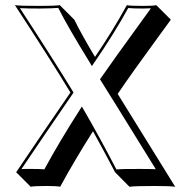

<svg xmlns="http://www.w3.org/2000/svg" viewBox="-20 -668 739 748"><path d="M662.6 59.6Q644 56.6 583.5 56.6Q503.4 56.6 484.4 59.6L428.2 2.9Q379.9 -89.4 342.3 -156.7Q270.5 -43.5 214.4 59.6Q202.6 56.6 162.6 56.6Q111.3 56.6 99.6 59.6L43 2.9Q146 -150.4 254.4 -307.6Q176.3 -436.5 38.1 -647.9Q55.7 -645 134.8 -645Q194.3 -645 212.9 -647.9L269.5 -591.3Q296.4 -536.1 350.1 -446.3Q420.9 -550.3 474.1 -647.9Q485.8 -645 537.1 -645Q577.6 -645 588.9 -647.9L645.5 -591.3Q632.3 -572.8 595.7 -522.9Q497.6 -389.2 438.5 -302.2Q456.5 -273.4 497.1 -207.5Q597.7 -45.4 662.6 59.6ZM586.9 -8.8Q526.9 -106.4 430.7 -261.2Q390.6 -325.7 373 -353.5L369.6 -359.4L373.5 -364.7Q407.7 -415 567.9 -635.7Q555.2 -635.3 537.1 -634.8Q496.6 -634.8 479.5 -636.7Q425.8 -538.6 346.7 -423.3L337.9 -410.6L330.1 -423.8Q240.7 -569.3 207 -637.2Q185.1 -635.3 134.8 -634.8Q83.5 -634.8 57.6 -636.2Q188.5 -435.5 263.2 -313L266.6 -307.1L262.7 -301.8Q158.7 -150.4 63.5 -9.3Q80.1 -10.3 106 -9.8Q138.2 -9.8 152.8 -8.3Q213.4 -119.6 290 -238.8L298.8 -252.9L307.1 -238.8Q365.7 -138.2 433.6 -7.8Q458 -10.3 526.9 -9.8Q566.4 -9.8 586.9 -8.8Z"/></svg>

Font: Linux Biolinum Shadow O
Style: Bold
Weight: 700
Designer: Philipp H. Poll
Foundry: Philipp H. Poll
Version: Version 0.9.2